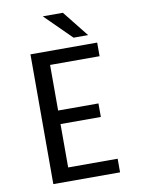

<svg xmlns="http://www.w3.org/2000/svg" viewBox="-96 -954 762 1020"><g transform="rotate(-10 285.0 -444.0)"><path d="M427 -747.5H348.5L207 -887.5H315.5ZM467.5 -626.5H200.5V-380.5H418V-307.5H200.5V-73.5H467.5V0H107.5V-700H467.5Z"/></g></svg>

Font: League Mono Narrow
Style: Regular
Weight: 400
Width: 3
Designer: Tyler Finck
Foundry: The League of Moveable Type / Tyler Finck
Version: Version 2.210